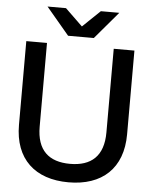

<svg xmlns="http://www.w3.org/2000/svg" viewBox="-61 -964 811 1026"><g transform="rotate(5 345.0 -451.0)"><path d="M345 12C525 12 635 -88 635 -271V-720H524V-271C524 -144 458 -87 345 -87C231 -87 166 -144 166 -271V-720H55V-271C55 -88 165 12 345 12ZM275 -768H413L537 -914H438L344 -824L251 -914H152Z"/></g></svg>

Font: Aspekta 500
Style: Regular
Weight: 500
Designer: Ivo Dolenc
Version: Version 2.100